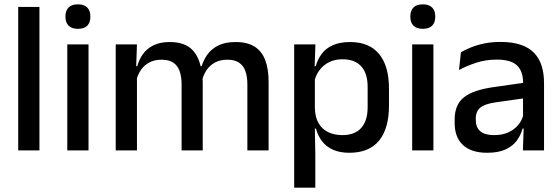

<svg xmlns="http://www.w3.org/2000/svg" viewBox="-20 -694 2584 886"><path d="M64 0V-662H162V0Z M290.5 0V-489H388.5V0ZM339.5 -561Q310.5 -561 296.2 -575.8Q282 -590.5 282 -616.5V-618.5Q282 -644.5 296.2 -659.2Q310.5 -674 339.5 -674Q368.5 -674 382.8 -659.2Q397 -644.5 397 -618.5V-616.5Q397 -590 382.8 -575.5Q368.5 -561 339.5 -561Z M1121.5 0V-304.5Q1121.5 -339 1112.8 -364.8Q1104 -390.5 1083.8 -404.5Q1063.5 -418.5 1029 -418.5Q996 -418.5 972 -405.5Q948 -392.5 933.2 -370.5Q918.5 -348.5 912 -320.5L899 -388.5H910.5Q919.5 -418 938 -443.5Q956.5 -469 988 -484.5Q1019.5 -500 1067.5 -500Q1121.5 -500 1155 -478.8Q1188.5 -457.5 1204 -416.2Q1219.5 -375 1219.5 -315.5V0ZM514 0V-489H612L608 -374.5L612 -368.5V0ZM818 0V-304.5Q818 -339 809.2 -364.8Q800.5 -390.5 780.2 -404.5Q760 -418.5 725.5 -418.5Q692.5 -418.5 668.5 -405.5Q644.5 -392.5 629.8 -370.5Q615 -348.5 608.5 -320.5L592.5 -388.5H613.5Q621.5 -419.5 639.8 -444.8Q658 -470 688.5 -485Q719 -500 763.5 -500Q831.5 -500 866.5 -465Q901.5 -430 910.5 -363Q913 -353.5 914.2 -341.5Q915.5 -329.5 915.5 -318V0Z M1592 11Q1548.5 11 1517.2 -2.8Q1486 -16.5 1466.5 -41.8Q1447 -67 1438 -100.5H1405.5L1433 -193Q1434.5 -152 1450.5 -124.8Q1466.5 -97.5 1494.8 -84Q1523 -70.5 1560 -70.5Q1616.5 -70.5 1646.5 -103.2Q1676.5 -136 1676.5 -199.5V-293Q1676.5 -355.5 1646.8 -388Q1617 -420.5 1560 -420.5Q1526 -420.5 1499.5 -407.5Q1473 -394.5 1455.8 -372.2Q1438.5 -350 1431.5 -321.5L1408.5 -388.5H1437Q1445.5 -419.5 1464 -444.8Q1482.5 -470 1514.8 -485Q1547 -500 1596 -500Q1683.5 -500 1729.2 -445Q1775 -390 1775 -284.5V-207Q1775 -100.5 1729 -44.8Q1683 11 1592 11ZM1337.5 172V-489H1435.5L1431.5 -374.5L1433 -345.5V-140.5L1432.5 -121.5L1435 17V172Z M1882 0V-489H1980V0ZM1931 -561Q1902 -561 1887.8 -575.8Q1873.5 -590.5 1873.5 -616.5V-618.5Q1873.5 -644.5 1887.8 -659.2Q1902 -674 1931 -674Q1960 -674 1974.2 -659.2Q1988.5 -644.5 1988.5 -618.5V-616.5Q1988.5 -590 1974.2 -575.5Q1960 -561 1931 -561Z M2393 0 2397 -116 2393.5 -131V-285L2394 -309.5Q2394 -366 2365.2 -392.5Q2336.5 -419 2273 -419Q2221.5 -419 2177.5 -404.5Q2133.5 -390 2098 -371L2107 -453Q2127 -464.5 2154 -475.5Q2181 -486.5 2215 -493.5Q2249 -500.5 2289.5 -500.5Q2345 -500.5 2383.5 -487.2Q2422 -474 2445.5 -449Q2469 -424 2479.8 -389Q2490.5 -354 2490.5 -311V0ZM2227.5 11Q2155 11 2116.5 -24.8Q2078 -60.5 2078 -126.5V-141.5Q2078 -211.5 2121.2 -245.2Q2164.5 -279 2257.5 -292L2404.5 -313L2410 -242L2269 -222Q2218.5 -215 2197 -197.8Q2175.5 -180.5 2175.5 -147V-140Q2175.5 -106.5 2196.2 -88.5Q2217 -70.5 2259.5 -70.5Q2298.5 -70.5 2326.5 -83.5Q2354.5 -96.5 2372 -118.2Q2389.5 -140 2396 -166.5L2409.5 -101H2391.5Q2383.5 -71 2365 -45.5Q2346.5 -20 2313.2 -4.5Q2280 11 2227.5 11Z"/></svg>

Font: Anek Latin Medium Medium
Style: Regular
Weight: 500
Version: Version 1.003